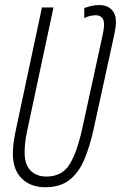

<svg xmlns="http://www.w3.org/2000/svg" viewBox="-20 -744 487 773"><path d="M162.1 9.8Q103.5 9.8 67.6 -25.4Q31.7 -60.5 31.7 -126.5Q31.7 -161.1 42.5 -214.8L148.9 -713.9H195.3L88.4 -212.9Q83.5 -189.9 81.3 -168.7Q79.1 -147.5 79.1 -130.9Q79.1 -81.5 103 -57.4Q127 -33.2 166.5 -33.2Q230 -33.2 260.3 -82.5Q290.5 -131.8 311.5 -228L393.1 -602.5Q395.5 -613.3 397.2 -624.5Q398.9 -635.7 398.9 -647.5Q398.9 -664.1 389.9 -673.3Q380.9 -682.6 366.2 -682.6Q340.8 -682.6 319.3 -670.9V-711.9Q329.6 -715.3 345 -719.5Q360.4 -723.6 379.9 -723.6Q410.6 -723.6 428.7 -705.8Q446.8 -688 446.8 -656.2Q446.8 -644.5 444.8 -631.1Q442.9 -617.7 439.5 -602.1L356.9 -224.1Q341.3 -152.8 318.8 -100.3Q296.4 -47.9 259 -19Q221.7 9.8 162.1 9.8Z"/></svg>

Font: Open Sans Condensed Light
Style: Italic
Weight: 300
Width: 3
Italic angle: -12°
Designer: Monotype Design Team
Foundry: Monotype Imaging Inc.
Version: Version 3.000; ttfautohint (v1.8.4)